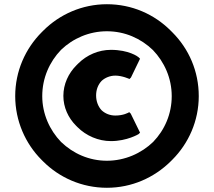

<svg xmlns="http://www.w3.org/2000/svg" viewBox="-20 -867 1013 909"><path d="M526 -509C559 -509 593 -493 593 -493L600 -500L643 -589L636 -596C633 -599 590 -631 505 -631C447 -631 391 -607 350 -566L349 -565L342 -558C304 -520 280 -469 280 -413C280 -359 303 -309 340 -272L347 -265C388 -224 446 -199 505 -199C582 -199 636 -232 636 -232L643 -239C628 -271 614 -297 599 -329L592 -336C587 -333 564 -320 526 -320C501 -320 478 -329 461 -345C445 -362 435 -387 435 -415C435 -442 444 -466 461 -484C477 -499 501 -509 526 -509ZM180 -412C180 -497 214 -574 269 -631C325 -685 402 -719 486 -719C571 -719 647 -685 704 -630C758 -574 793 -497 793 -412C793 -328 760 -252 705 -195C649 -141 571 -106 486 -106C402 -106 326 -140 269 -195C215 -251 180 -328 180 -412ZM52 -412C52 -295 100 -187 177 -110L184 -103C261 -26 368 22 486 22C604 22 710 -26 788 -103L789 -104L796 -111C873 -188 921 -295 921 -412C921 -530 874 -636 796 -714L788 -722C710 -800 604 -847 486 -847C369 -847 262 -799 185 -722L178 -715C100 -637 52 -530 52 -412Z"/></svg>

Font: Hussar Woodtype
Style: Blk
Weight: 900
Foundry: Cannot Into Space Fonts
Version: Version 1.07